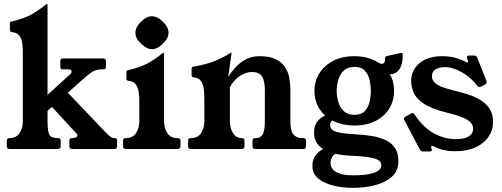

<svg xmlns="http://www.w3.org/2000/svg" viewBox="-20 -724 2438 933"><path d="M26 0Q13 0 13 -13V-40Q13 -53 26 -53Q59 -53 75 -77Q91 -101 91 -136V-466Q91 -490 88.5 -512Q86 -534 75 -549.5Q64 -565 39 -568Q28 -569 28 -580V-611Q28 -616 32.5 -618Q37 -620 42 -621Q97 -634 131.5 -653Q166 -672 203 -702Q205 -704 207 -704H209Q211 -704 211 -702V-136Q211 -85 220 -69Q229 -53 261 -53Q275 -53 275 -40V-13Q275 0 261 0ZM330 0Q317 0 317 -13V-40Q317 -53 329 -53H332Q340 -53 348 -56Q356 -59 356 -66Q356 -72 348 -79L221 -217L294 -290L494 -80Q509 -65 517.5 -59Q526 -53 535 -53H538Q549 -53 549 -40V-13Q549 0 536 0ZM202 -177V-255L321 -363Q328 -370 328 -376Q328 -387 311 -387H284Q273 -387 273 -400V-427Q273 -440 286 -440H481Q495 -440 495 -427V-400Q495 -387 483 -387H473Q447 -387 427 -374Q407 -361 373 -330Z M844 -53Q857 -53 857 -40V-13Q857 0 842 0H593Q578 0 578 -13V-40Q578 -53 591 -53H593Q625 -53 641 -77Q657 -101 657 -136V-229Q657 -254 654 -276Q651 -298 640 -313.5Q629 -329 605 -331Q594 -332 594 -343V-373Q594 -378 597 -380.5Q600 -383 607 -384Q662 -397 697 -416Q732 -435 769 -465Q772 -467 774 -467H775Q777 -467 777 -465V-137Q777 -102 793 -77.5Q809 -53 841 -53ZM717.8 -645Q746 -645 771.8 -617.8Q799 -592 799 -565Q799 -538 771.8 -512.2Q746 -485 718.1 -485Q692.9 -485 665 -512Q638 -537.3 638 -565.3Q638 -592 665.2 -617.8Q691 -645 717.8 -645Z M907 0Q894 0 894 -13V-40Q894 -53 907 -53H909Q941 -53 957 -77Q973 -101 973 -136V-247Q973 -271 970 -293Q967 -315 956.5 -330.5Q946 -346 921 -348Q911 -349 911 -360V-390Q911 -400 923 -401Q987 -411 1032 -431Q1077 -451 1095 -464Q1100 -467 1102 -467H1103Q1105 -467 1105 -465L1089 -350Q1101 -370 1121.5 -393.5Q1142 -417 1171.5 -434Q1201 -451 1241 -451Q1289 -451 1318.5 -437Q1348 -423 1364 -399.5Q1380 -376 1385.5 -346.5Q1391 -317 1391 -287V-136Q1391 -87 1406.5 -70Q1422 -53 1447 -53H1454Q1467 -53 1467 -40V-13Q1467 0 1454 0H1220Q1207 0 1207 -13V-40Q1207 -53 1220 -53H1226Q1245 -53 1256 -70Q1267 -87 1267 -136V-287Q1267 -329 1254 -351.5Q1241 -374 1204 -374Q1182 -374 1160 -363Q1138 -352 1121.5 -334.5Q1105 -317 1097 -298V-136Q1097 -101 1112.5 -77Q1128 -53 1153 -53H1155Q1168 -53 1168 -40V-13Q1168 0 1155 0Z M1702 -399Q1669 -399 1650 -380.5Q1631 -362 1623.5 -335Q1616 -308 1616 -282Q1616 -257 1623.5 -230Q1631 -203 1650 -184.5Q1669 -166 1702 -166Q1736 -166 1753 -184.5Q1770 -203 1776 -230Q1782 -257 1782 -282Q1782 -308 1776 -335Q1770 -362 1753 -380.5Q1736 -399 1702 -399ZM1626 15Q1606 22 1596 36.5Q1586 51 1586 70Q1586 83 1595.5 96.5Q1605 110 1629.5 119Q1654 128 1698 128Q1763 128 1798 115.5Q1833 103 1833 78Q1833 62 1816.5 53Q1800 44 1768.5 39.5Q1737 35 1692 33Q1647 32 1604 22Q1561 12 1533.5 -12.5Q1506 -37 1506 -81Q1506 -114 1524 -136Q1542 -158 1570 -166L1605 -144Q1599 -142 1594 -138Q1589 -134 1586.5 -128.5Q1584 -123 1584 -117Q1584 -104 1593.5 -94.5Q1603 -85 1630.5 -79.5Q1658 -74 1712 -71Q1751 -69 1787.5 -63Q1824 -57 1853 -43.5Q1882 -30 1899 -5.5Q1916 19 1916 59Q1916 107 1883.5 135.5Q1851 164 1800.5 176.5Q1750 189 1697 189Q1644 189 1598.5 177.5Q1553 166 1525.5 142.5Q1498 119 1498 82Q1498 48 1517.5 26Q1537 4 1565 -8ZM1702 -114Q1646 -114 1602 -135Q1558 -156 1533 -194Q1508 -232 1508 -282Q1508 -329 1531.5 -367Q1555 -405 1598.5 -428Q1642 -451 1702 -451Q1739 -451 1769.5 -442Q1800 -433 1823 -417Q1827 -415 1830.5 -414.5Q1834 -414 1836 -414Q1842 -414 1846.5 -418.5Q1851 -423 1851 -436V-439Q1851 -444 1853 -447.5Q1855 -451 1861 -452L1925 -466Q1929 -467 1932 -467Q1937 -467 1937 -454Q1937 -411 1920.5 -387Q1904 -363 1874 -363Q1885 -346 1890 -325.5Q1895 -305 1895 -282Q1895 -236 1872 -197.5Q1849 -159 1805.5 -136.5Q1762 -114 1702 -114Z M2319 -304Q2313 -301 2310 -301Q2304 -301 2299 -307Q2273 -341 2244 -360.5Q2215 -380 2188.5 -389Q2162 -398 2141 -398Q2118 -398 2098.5 -388Q2079 -378 2079 -353Q2079 -334 2094 -321Q2109 -308 2131.5 -300Q2154 -292 2178 -286Q2212 -278 2247 -267.5Q2282 -257 2311 -240Q2340 -223 2358 -197Q2376 -171 2376 -133Q2376 -92 2353.5 -59Q2331 -26 2290 -7.5Q2249 11 2191 11Q2164 11 2138 5.5Q2112 0 2089 -12Q2083 -15 2081 -15Q2075 -15 2075 -9Q2075 -8 2075.5 -6Q2076 -4 2077 -2Q2079 4 2079 5Q2079 12 2068 12H2036Q2026 12 2021 4L1946 -138Q1943 -144 1943 -146Q1943 -153 1950 -157L1977 -172Q1983 -175 1985 -175Q1990 -175 1995 -167Q2038 -103 2089.5 -75.5Q2141 -48 2195 -48Q2236 -48 2257.5 -61Q2279 -74 2279 -99Q2279 -116 2267 -128.5Q2255 -141 2235.5 -150Q2216 -159 2192.5 -165.5Q2169 -172 2146 -178Q2072 -197 2036 -222.5Q2000 -248 1989 -276Q1978 -304 1978 -330Q1978 -383 2018.5 -417Q2059 -451 2129 -451Q2170 -451 2201.5 -440.5Q2233 -430 2246 -422Q2250 -420 2252 -420Q2255 -420 2255 -423Q2255 -425 2254 -428Q2253 -431 2251 -435Q2250 -439 2249.5 -441.5Q2249 -444 2249 -445Q2249 -454 2261 -454H2284Q2295 -454 2299 -444L2343 -333Q2344 -330 2344.5 -328Q2345 -326 2345 -324Q2345 -318 2338 -314Z"/></svg>

Font: Young Serif Light
Style: Regular
Weight: 300
Designer: Bastien Sozeau
Foundry: NBR — Bastien Sozeau
Version: Version 5.001